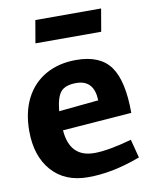

<svg xmlns="http://www.w3.org/2000/svg" viewBox="-81 -758 656 828"><g transform="rotate(-10 247.0 -343.5)"><path d="M447 -117 468 -36Q400 -11 345 -0.5Q290 10 238 10Q137 10 79.5 -55Q22 -120 22 -230Q22 -312 52.5 -372Q83 -432 140 -464.5Q197 -497 274 -497Q379 -497 424 -434Q469 -371 469 -231L166 -208Q175 -88 283 -88Q343 -88 447 -117ZM164 -292 338 -309Q335 -399 257 -399Q210 -399 190 -376.5Q170 -354 164 -292ZM131 -697H419L402 -598H114Z"/></g></svg>

Font: Enriqueta
Style: Bold
Weight: 700
Designer: Viviana Monsalve, Gustavo Ibarra
Foundry: 72Puntos
Version: Version 2.000